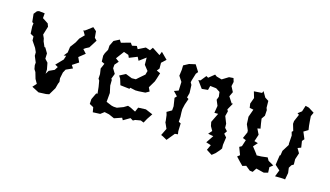

<svg xmlns="http://www.w3.org/2000/svg" viewBox="-58 -910 2270 1322"><g transform="rotate(20 1077.0 -249.0)"><path d="M50 -496 34 -472 45 -415 56 -410 55 -388 62 -336 87 -325 90 -297 124 -255 139 -228 141 -203 163 -161V-142L170 -116L183 -99L200 -55L220 -26L198 3L251 25L304 18L325 12L351 -42L357 -77L362 -92L357 -117L362 -161L373 -186L418 -211L402 -231L444 -264L425 -297L466 -336L439 -361L452 -372L474 -386L505 -446L487 -461L479 -506L452 -526L405 -484L395 -482L416 -453L388 -419L374 -386L348 -344L346 -302L327 -273L344 -277L337 -247L294 -194L316 -184L303 -159L266 -138L253 -112L252 -142L239 -188L216 -209L214 -247L189 -282H183L164 -317L158 -337L145 -360L158 -422L148 -443L105 -466V-501L63 -502Z M615 -484 600 -445 601 -414 588 -385 583 -365 588 -323 610 -315 597 -276 606 -238 607 -205 616 -194 627 -152 636 -105 627 -104 609 -56 610 -21 640 -8 649 26 701 19 724 -2 726 -3 759 1 800 15 852 -8 862 7 907 -25 928 -15 941 -24 979 -34 1002 -27 1016 -59 1039 -101 986 -118 932 -111 921 -78 881 -94 862 -99 836 -80 794 -60 772 -59 756 -61 714 -74V-139L699 -188L696 -228L690 -235L701 -274L677 -307V-333L698 -362L672 -378L709 -438L744 -429L754 -411L809 -439L824 -415L869 -455L874 -404L906 -370L901 -342L866 -306L850 -289L821 -286L774 -300L733 -274L747 -256L764 -214L831 -212L834 -221L873 -216L897 -218L943 -225L968 -242L953 -268L978 -320L983 -340L993 -385L965 -395L978 -414L974 -455L1003 -487L954 -528L946 -501L886 -533L873 -510L840 -518L791 -488L778 -507L746 -497L731 -514L667 -490L653 -508Z M1391 -420 1421 -404 1428 -371 1421 -347 1441 -309 1437 -257 1464 -259 1438 -191 1446 -163 1466 -134 1446 -107 1485 -103 1454 -47 1490 -39 1476 0 1518 22 1540 1 1562 -29 1571 -44 1568 -70 1571 -125 1550 -145 1562 -167 1542 -185 1539 -214 1515 -262 1521 -298 1513 -310 1536 -360 1527 -358 1495 -399 1508 -434 1485 -470 1489 -502 1479 -527 1448 -522 1405 -490 1367 -497 1352 -506 1314 -469 1299 -476 1271 -434 1256 -431 1299 -382 1342 -390 1347 -421ZM1123 -414 1125 -412 1151 -379 1154 -317 1124 -303 1156 -275 1144 -260 1158 -203V-173L1125 -150L1133 -130L1143 -83L1140 -85L1165 -40L1145 12L1160 17L1191 31L1231 -28L1252 -32L1247 -53L1244 -109L1228 -115L1227 -151L1223 -181L1221 -205L1226 -241L1237 -285L1224 -292L1230 -326L1223 -383L1212 -399L1214 -414L1225 -466L1236 -482L1202 -527L1158 -513L1123 -490L1125 -459Z M2011 -517 2001 -473 1976 -450 1989 -443 1972 -391V-371L1990 -325L1982 -316L1991 -292L1992 -233L1994 -224L1967 -171L1965 -138L1960 -135L1958 -104L1956 -65L1993 -37L1979 11L2017 8L2050 7L2051 11L2056 -41L2048 -77L2059 -99L2073 -109L2069 -147L2080 -194L2058 -225L2081 -236L2070 -281L2082 -298L2057 -345L2087 -367L2080 -396L2074 -430L2069 -463L2079 -491L2036 -513ZM1642 -489 1659 -446 1647 -401 1654 -372 1682 -369 1667 -312 1671 -283 1674 -260 1695 -221 1697 -208 1681 -161 1705 -154 1694 -106 1678 -95 1703 -43 1687 -28 1717 -1 1743 21 1768 11 1802 34 1824 35 1840 5 1897 14 1926 4 1921 -35 1942 -55 1901 -74 1887 -94 1844 -85 1811 -81 1803 -91 1766 -131 1790 -163 1763 -168 1775 -219 1752 -257 1773 -263 1764 -297 1756 -331 1771 -357 1770 -398 1763 -412 1758 -461 1731 -475 1704 -513 1699 -498Z"/></g></svg>

Font: チョークS
Style: Regular
Weight: 400
Designer: [Stick] Fontworks Inc.
Foundry: [Stick] Fontworks Inc.
Version: Version 1.200;FEAKit 1.0